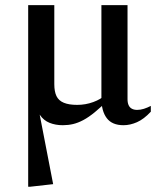

<svg xmlns="http://www.w3.org/2000/svg" viewBox="-20 -476 622 746"><path d="M89.5 -456H191V-149Q191 -120 199.5 -102.5Q208 -85 227.8 -76.8Q247.5 -68.5 280 -68.5Q312.5 -68.5 342.5 -79.5Q372.5 -90.5 388.5 -107L403.5 -90Q372.5 -60 348.5 -40.2Q324.5 -20.5 303.8 -9.5Q283 1.5 264 6Q245 10.5 224 10.5Q195.5 10.5 172.5 1.2Q149.5 -8 135 -29.5Q120.5 -51 117 -87.5L123 -88.5L186.5 239.5L97.5 249.5H89.5ZM475.5 -90.5Q475.5 -76.5 479.8 -67.2Q484 -58 492.5 -53.5Q501 -49 513 -49Q525.5 -49 539 -53.2Q552.5 -57.5 566 -64.5V-42Q539 -13 512.2 -1.2Q485.5 10.5 460 10.5Q415.5 10.5 394.8 -17Q374 -44.5 374 -93.5V-456H475.5Z"/></svg>

Font: Newsreader 36pt Medium
Style: Regular
Weight: 500
Designer: Hugues Gentile
Foundry: Production Type
Version: Version 1.003